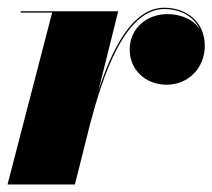

<svg xmlns="http://www.w3.org/2000/svg" viewBox="-20 -490 564 510"><path d="M118.5 -456.5 0 0H179L219.5 -161.5C251.5 -282.5 310 -466 416.5 -466C459.5 -466 495 -446 511 -412C494 -438.5 461 -452.5 424 -452.5C370.5 -452.5 324.5 -415 324.5 -358.5C324.5 -303.5 367.5 -265 422.5 -265C480.5 -265 524 -309.5 524 -368.5C524 -430.5 477 -469.5 416.5 -469.5C330.5 -469.5 276 -356 241 -247.5L294 -460H35V-456.5Z"/></svg>

Font: Bodoni* 48pt Fatface
Style: Italic
Weight: 900
Italic angle: -13°
Version: Version 2.3